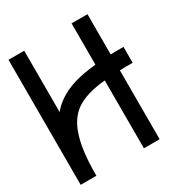

<svg xmlns="http://www.w3.org/2000/svg" viewBox="-170 -841 901 960"><g transform="rotate(-30 280.5 -361.0)"><path d="M547.9 -490.2Q547.9 -490.2 547.9 -490.2Q547.9 -460 547.9 -398.4Q525.4 -398.4 509.8 -398.4Q493.2 -398.4 473.6 -397.5Q473.6 -264.6 473.6 0Q443.4 0 382.8 0Q382.8 -130.9 382.8 -391.6Q327.1 -386.7 285.2 -374Q243.2 -361.3 211.9 -339.8Q158.2 -300.8 133.8 -221.7Q108.4 -141.6 108.4 -7.8Q108.4 -4.9 108.4 0Q78.1 0 17.6 0Q17.6 -240.2 17.6 -721.7Q47.9 -721.7 108.4 -721.7Q108.4 -603.5 108.4 -367.2Q119.1 -380.9 131.8 -392.6Q144.5 -404.3 158.2 -414.1Q201.2 -444.3 256.8 -460.9Q311.5 -476.6 381.8 -483.4Q381.8 -563.5 381.8 -721.7Q413.1 -721.7 473.6 -721.7Q473.6 -644.5 473.6 -489.3Q493.2 -489.3 509.8 -490.2Q525.4 -490.2 547.9 -490.2Z"/></g></svg>

Font: Oishi
Style: Regular
Weight: 400
Designer: bBranding
Version: Version 1.0